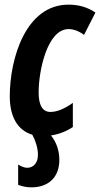

<svg xmlns="http://www.w3.org/2000/svg" viewBox="-20 -575 430 825"><path d="M115 230C186 230 235 189 235 112C235 70 221 34 199 7C235 2 269 -13 293 -29V-133C257 -107 224 -94 197 -94C163 -94 146 -122 146 -178C146 -271 183 -450 275 -450C297 -450 322 -440 341 -425L390 -521C356 -544 319 -555 274 -555C91 -555 22 -324 22 -161C22 -73 56 -15 119 4C133 30 143 62 143 90C143 123 126 146 96 146C86 146 70 140 58 132V219C75 226 94 230 115 230Z"/></svg>

Font: Noto Sans ExtraCondensed
Style: Bold Italic
Weight: 700
Width: 2
Italic angle: -12°
Designer: Monotype Design Team
Foundry: Monotype Imaging Inc.
Version: Version 2.013